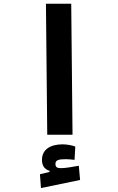

<svg xmlns="http://www.w3.org/2000/svg" viewBox="-20 -713 626 1016"><path d="M230 0H363.8L356.9 -693.4H223.1ZM196.8 282.2 403.8 239.3 397 164.1C367.7 169.4 325.7 176.8 304.7 176.8C283.2 176.8 273.4 172.9 273.4 154.3C273.4 133.8 290.5 129.4 328.6 129.4C339.8 129.4 359.4 130.9 374.5 132.8L378.4 62.5C362.3 56.2 334 50.8 311.5 50.8C247.6 50.8 202.1 77.1 202.1 133.3C202.1 164.6 216.3 183.1 242.2 190.9V196.8L191.4 209Z"/></svg>

Font: CaskaydiaCove Nerd Font
Style: Bold
Weight: 700
Designer: Aaron Bell
Foundry: Saja Typeworks
Version: Version 2111.1;Nerd Fonts 2.3.0